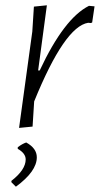

<svg xmlns="http://www.w3.org/2000/svg" viewBox="-20 -479 377 725"><path d="M157 -459 124 -213H130Q222 -410 316 -457L337 -455L328 -394L323 -392L313 -393Q224 -379 109 -96L103 -1L52 4L102 -360L108 -454ZM79 59Q119 81 119 115Q119 168 40 226L23 209V204Q77 162 77 123Q77 100 47 83V77Q64 64 79 59Z"/></svg>

Font: Alegreya Sans SC Light
Style: Italic
Weight: 300
Italic angle: -7°
Designer: Juan Pablo del Peral
Foundry: Huerta Tipografica
Version: Version 2.007